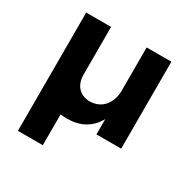

<svg xmlns="http://www.w3.org/2000/svg" viewBox="-165 -687 1010 1029"><g transform="rotate(30 340.5 -172.0)"><path d="M453 -538V-272C453 -194 408 -136 334 -135C272 -135 233 -176 233 -244V-538H79V194H233V3C246 5 259 6 273 6C354 6 416 -27 453 -95V0H606V-538Z"/></g></svg>

Font: Juman SemiBold
Style: Regular
Weight: 600
Designer: Bandar Raffah (Arabic) Julieta Ulanovsky (Latin)
Foundry: Caramella
Version: Version 5.022;PS 005.022;hotconv 1.0.88;makeotf.lib2.5.64775